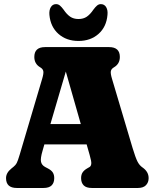

<svg xmlns="http://www.w3.org/2000/svg" viewBox="-20 -934 768 954"><path d="M249.5 -49Q249.5 -26 236.8 -13Q224 0 196 0H63.5Q10 0 10 -49Q10 -75.5 37 -97L47.5 -105.5Q57.5 -113.5 63 -123.8Q68.5 -134 78 -166L189.5 -542.5Q197.5 -569 195.2 -580.5Q193 -592 179 -600Q150.5 -617 150.5 -651Q150.5 -700 204 -700H522Q575.5 -700 575.5 -651Q575.5 -617 547 -600Q533 -592 530.8 -580.5Q528.5 -569 536.5 -542.5L638.5 -199.5Q653 -151.5 662.8 -132Q672.5 -112.5 688 -102Q718.5 -81 718.5 -49Q718.5 -27.5 705.2 -13.8Q692 0 665 0H436.5Q408.5 0 395.8 -13Q383 -26 383 -49Q383 -66.5 390.8 -77.8Q398.5 -89 413.5 -97.5L425.5 -104.5Q432 -108.5 433.5 -120Q435 -131.5 425.5 -164L410.5 -216.5H200.5L192 -187Q180 -146.5 183.8 -130Q187.5 -113.5 204 -104.5L219 -96.5Q236 -87.5 242.8 -76.2Q249.5 -65 249.5 -49ZM230.5 -317.5H381.5L307 -578.5ZM370 -839.5Q394.5 -839.5 411.5 -851.2Q428.5 -863 444 -886Q453.5 -899 462 -906.2Q470.5 -913.5 481 -913.5Q498.5 -913.5 507.5 -898.5Q516.5 -883.5 514 -860Q509 -800.5 469.5 -765.5Q430 -730.5 370 -730.5Q310 -730.5 270.5 -765.5Q231 -800.5 225.5 -860Q223.5 -883.5 232.5 -898.5Q241.5 -913.5 258.5 -913.5Q269.5 -913.5 278 -906.2Q286.5 -899 296 -886Q311.5 -863 328.5 -851.2Q345.5 -839.5 370 -839.5Z"/></svg>

Font: Fraunces 144pt SuperSoft Black
Style: Regular
Weight: 900
Version: Version 1.000;[b76b70a41]